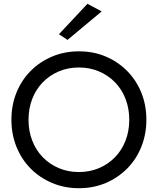

<svg xmlns="http://www.w3.org/2000/svg" viewBox="-20 -980 830 1010"><path d="M335 -770 290 -800 440 -960 515 -920ZM40 -350Q40 -427 66.5 -492.5Q93 -558 141 -606.5Q189 -655 254 -682.5Q319 -710 395 -710Q472 -710 536.5 -682.5Q601 -655 649 -606.5Q697 -558 723.5 -492.5Q750 -427 750 -350Q750 -274 723.5 -208Q697 -142 649 -93.5Q601 -45 536.5 -17.5Q472 10 395 10Q319 10 254 -17.5Q189 -45 141 -93.5Q93 -142 66.5 -208Q40 -274 40 -350ZM130 -350Q130 -291 149.5 -240.5Q169 -190 205 -153Q241 -116 289.5 -95.5Q338 -75 395 -75Q452 -75 500.5 -95.5Q549 -116 585 -153Q621 -190 640.5 -240.5Q660 -291 660 -350Q660 -409 640.5 -459.5Q621 -510 585 -547Q549 -584 500.5 -604.5Q452 -625 395 -625Q338 -625 289.5 -604.5Q241 -584 205 -547Q169 -510 149.5 -459.5Q130 -409 130 -350Z"/></svg>

Font: Venryn Sans
Style: Regular
Weight: 400
Designer: Owen Earl, indestructible type* (font) & Cristiano Sobral (main changes)
Version: Version 3.600; ttfautohint (v1.8.3)